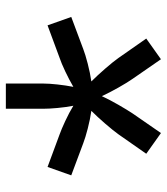

<svg xmlns="http://www.w3.org/2000/svg" viewBox="22 -682 557 640"><g transform="rotate(-90 300.0 -361.5)"><path d="M177 -103 108 -152 173 -245Q186 -263 208.5 -289Q231 -315 251 -335Q223 -339 192 -347Q161 -355 143 -362L36 -402L64 -481L172 -441Q189 -435 217 -422Q245 -409 268 -395Q263 -421 260.5 -448.5Q258 -476 258 -495V-620H342V-495Q342 -476 339 -448.5Q336 -421 331 -395Q355 -409 382.5 -422Q410 -435 428 -441L536 -481L564 -402L457 -362Q439 -355 408 -347Q377 -339 349 -335Q369 -315 392 -288.5Q415 -262 427 -245L492 -152L423 -103L358 -197Q346 -214 329 -244Q312 -274 300 -300Q288 -274 271 -244.5Q254 -215 242 -197Z"/></g></svg>

Font: JetBrainsMono Nerd Font Mono
Style: Regular
Weight: 400
Monospace: yes
Designer: Philipp Nurullin, Konstantin Bulenkov
Foundry: JetBrains
Version: Version 2.304; ttfautohint (v1.8.4.7-5d5b);Nerd Fonts 2.3.0